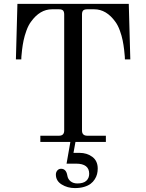

<svg xmlns="http://www.w3.org/2000/svg" viewBox="-20 -732 754 990"><path d="M644 -711.9 651.9 -425.8H624Q624 -429.7 623.5 -440.2Q623 -450.7 620.1 -475.3Q617.2 -500 612.5 -523.4Q607.9 -546.9 598.1 -574Q588.4 -601.1 575.2 -619.1Q528.8 -684.1 465.8 -684.1H430.2Q415 -684.1 408.9 -678Q402.8 -671.9 402.8 -657.2V-59.1Q402.8 -32.2 430.2 -32.2H525.9V0H369.1L358.9 56.2H390.1Q428.7 56.2 456.3 76.9Q483.9 97.7 483.9 137.2Q483.9 151.9 480.5 165.5Q477.1 179.2 468.5 192.6Q460 206.1 447 215.8Q434.1 225.6 413.3 231.7Q392.6 237.8 366.2 237.8Q328.1 237.8 298.1 219.2Q268.1 200.7 268.1 168Q268.1 155.8 275.6 147Q283.2 138.2 294.9 138.2Q321.3 138.2 327.1 172.9Q330.1 191.9 344 202.9Q357.9 213.9 378.9 213.9Q410.2 213.9 425 200.2Q439.9 186.5 439.9 164.1Q439.9 111.8 372.1 111.8H323.2L342.8 0H188V-32.2H284.2Q311 -32.2 311 -59.1V-657.2Q311 -671.9 304.9 -678Q298.8 -684.1 284.2 -684.1H248Q185.5 -684.1 139.2 -619.1Q126 -601.1 116.2 -574Q106.4 -546.9 101.6 -523.4Q96.7 -500 93.8 -475.3Q90.8 -450.7 90.3 -440.2Q89.8 -429.7 89.8 -425.8H62L69.8 -711.9Z"/></svg>

Font: Flanker Steampunk
Style: Regular
Weight: 400
Designer: Alexey Kryukov, Leonardo Di Lena
Foundry: Alexey Kryukov, Leonardo Di Lena
Version: 1.210